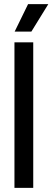

<svg xmlns="http://www.w3.org/2000/svg" viewBox="-20 -910 254 930"><path d="M141 0H50V-705H141ZM214 -890 132 -757H51L116 -890Z"/></svg>

Font: Akshar
Style: Regular
Weight: 400
Designer: Tall Chai
Foundry: Tall Chai
Version: Version 1.000